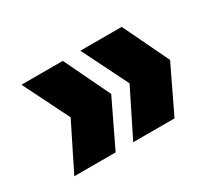

<svg xmlns="http://www.w3.org/2000/svg" viewBox="-78 -613 712 636"><g transform="rotate(-30 278.5 -295.0)"><path d="M433.4 -120H275.3L362.4 -295L275.3 -470H433.4L517.4 -295ZM208.1 -120H50L137.1 -295L50 -470H208.1L292.2 -295Z"/></g></svg>

Font: Poppins Variable
Style: Regular
Weight: 100
Designer: Jonny Pinhorn
Foundry: Indian Type Foundry
Version: Version 6.000